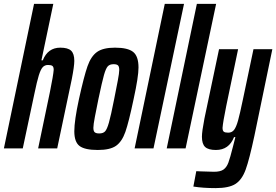

<svg xmlns="http://www.w3.org/2000/svg" viewBox="-33 -763 1420 987"><path d="M142 -743H241L180 -453H187Q213 -518 277 -518Q316 -518 332.5 -502.5Q349 -487 349 -450Q349 -423 336 -356L261 0H163L224 -292Q241 -376 243 -404Q243 -419 236.5 -424Q230 -429 214 -429Q197 -429 186.5 -417.5Q176 -406 166.5 -375.5Q157 -345 144 -282L84 0H-13Z M349 -88Q349 -143 373 -254Q399 -372 417 -423Q435 -474 466 -496Q497 -518 558 -518Q624 -518 651.5 -496Q679 -474 679 -416Q679 -368 654 -254Q629 -135 611.5 -85Q594 -35 563.5 -13.5Q533 8 470 8Q403 8 376 -12.5Q349 -33 349 -88ZM554 -254Q565 -309 572.5 -348.5Q580 -388 580 -403Q580 -421 573.5 -427Q567 -433 551 -433Q531 -433 521 -422Q511 -411 501.5 -377.5Q492 -344 473 -254Q462 -200 454.5 -161Q447 -122 447 -106Q447 -89 454 -83Q461 -77 477 -77Q497 -77 507 -87.5Q517 -98 527 -133Q537 -168 554 -254Z M659 0 814 -743H913L756 0Z M824 0 979 -743H1078L921 0Z M961 196 976 117 999 118Q1045 120 1067 120Q1100 120 1116 108.5Q1132 97 1141 73Q1150 49 1165 -11L1177 -58H1170Q1144 8 1077 8Q1038 8 1021.5 -7.5Q1005 -23 1005 -60Q1005 -87 1018 -154L1093 -510H1191L1130 -218Q1113 -134 1111 -106Q1111 -91 1117.5 -86Q1124 -81 1140 -81Q1159 -81 1170 -95Q1181 -109 1190.5 -142.5Q1200 -176 1216 -253L1270 -510H1367L1275 -66Q1249 56 1230 108.5Q1211 161 1177.5 182.5Q1144 204 1075 204Q1011 204 961 196Z"/></svg>

Font: Saira Ultra Condensed
Style: Bold Italic
Weight: 700
Width: 1
Italic angle: -12°
Designer: Hector Gatti with collaboration of the Omnibus-Type team
Foundry: Omnibus-Type
Version: Version 1.001; ttfautohint (v1.8)